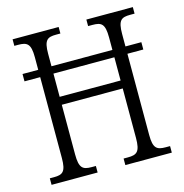

<svg xmlns="http://www.w3.org/2000/svg" viewBox="-106 -812 872 910"><g transform="rotate(-15 330.5 -357.0)"><path d="M36 0H262V-32H241C198 -32 181 -43 181 -110V-354H480V-111C480 -43 463 -32 419 -32H398V0H626V-32H605C562 -32 544 -42 544 -108V-507H622V-543H544V-604C544 -672 561 -682 605 -682H626V-714H398V-682H419C463 -682 480 -672 480 -604V-543H181V-604C181 -672 198 -682 241 -682H262V-714H36V-682H54C98 -682 116 -672 116 -605V-543H39V-507H116V-110C116 -43 99 -32 57 -32H36ZM181 -393V-507H480V-393Z"/></g></svg>

Font: Noto Serif Georgian Condensed Light
Style: Regular
Weight: 300
Width: 3
Designer: Monotype Design Team, Akaki Razmadze
Foundry: Google LLC
Version: Version 2.003